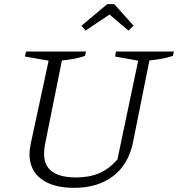

<svg xmlns="http://www.w3.org/2000/svg" viewBox="-20 -895 857 924"><path d="M337 9Q235 9 178.5 -33.5Q122 -76 122 -153Q122 -162 123 -173Q124 -184 127 -199L214 -603L100 -623L105 -647H394L389 -626Q348 -611 278 -604L196 -197Q194 -183 193 -173Q192 -163 192 -155Q192 -41 346 -41Q410 -41 457.5 -61.5Q505 -82 545 -127L645 -603L534 -623L538 -647H817L812 -626Q768 -611 699 -604L620 -210Q599 -105 525 -48Q451 9 337 9ZM530 -875 623 -771 598 -748 507 -825 392 -748 372 -771 496 -875Z"/></svg>

Font: Piazzolla Light
Style: Italic
Weight: 300
Italic angle: -11.3°
Designer: Juan Pablo del Peral
Foundry: Huerta Tipografica
Version: Version 1.330